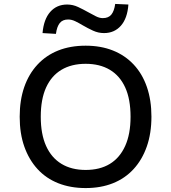

<svg xmlns="http://www.w3.org/2000/svg" viewBox="-20 -946 870 975"><path d="M415 9Q338 9 276 -15.5Q214 -40 170.5 -87.5Q127 -135 103.5 -201.5Q80 -268 80 -353Q80 -437 103 -503.5Q126 -570 170 -617.5Q214 -665 275.5 -689.5Q337 -714 415 -714Q492 -714 553.5 -689.5Q615 -665 659 -618Q703 -571 726 -504Q749 -437 749 -354Q749 -269 725.5 -202Q702 -135 658.5 -87.5Q615 -40 553.5 -15.5Q492 9 415 9ZM415 -83Q487 -83 537.5 -113.5Q588 -144 615.5 -204.5Q643 -265 643 -353Q643 -442 616 -501.5Q589 -561 538 -591.5Q487 -622 415 -622Q343 -622 292 -591.5Q241 -561 214 -501.5Q187 -442 187 -353Q187 -265 214 -205Q241 -145 292 -114Q343 -83 415 -83ZM264 -774 196 -778Q202 -848 235 -885.5Q268 -923 321 -923Q350 -923 376.5 -910.5Q403 -898 428 -884Q448 -873 466.5 -863.5Q485 -854 502 -854Q531 -854 545.5 -872Q560 -890 565 -926L632 -923Q627 -853 594 -815.5Q561 -778 508 -778Q479 -778 452 -790.5Q425 -803 401 -817Q381 -829 362.5 -838Q344 -847 326 -847Q298 -847 283.5 -829Q269 -811 264 -774Z"/></svg>

Font: Nunito Sans 12pt ExtraLight 6pt Medium
Style: Regular
Weight: 500
Version: Version 3.101;gftools[0.9.27]